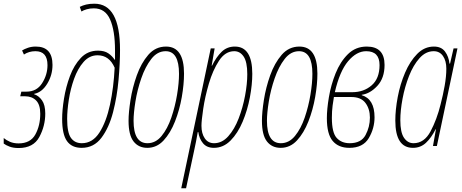

<svg xmlns="http://www.w3.org/2000/svg" viewBox="-48 -787 2493 1035"><path d="M52 11Q132 11 164 -48.5Q196 -108 196 -175Q196 -221 178.5 -246Q161 -271 136 -279V-281Q178 -289 206.5 -335.5Q235 -382 235 -437Q235 -536 145 -536Q122 -536 103 -529.5Q84 -523 71 -515L81 -493Q108 -511 143 -511Q208 -511 208 -436Q208 -384 179 -338.5Q150 -293 95 -293H67L61 -268H87Q124 -268 146.5 -245.5Q169 -223 169 -174Q169 -110 142.5 -62Q116 -14 52 -14Q26 -14 6 -22.5Q-14 -31 -28 -43V-13Q-16 -4 4 3.5Q24 11 52 11Z M392 10Q458 10 499 -44.5Q540 -99 561.5 -182.5Q583 -266 591 -356Q599 -446 599 -518Q599 -767 461 -767Q435 -767 416.5 -762.5Q398 -758 382 -750L391 -725Q402 -732 419.5 -737Q437 -742 458 -742Q519 -742 545.5 -682Q572 -622 572 -515V-465H570Q557 -485 536 -499.5Q515 -514 480 -514Q425 -514 388 -475Q351 -436 329 -377Q307 -318 297 -255.5Q287 -193 287 -146Q287 -63 313 -26.5Q339 10 392 10ZM393 -15Q355 -15 334.5 -43.5Q314 -72 314 -146Q314 -191 323 -249.5Q332 -308 351.5 -362.5Q371 -417 402.5 -453Q434 -489 478 -489Q541 -489 570 -422Q565 -316 545 -223Q525 -130 488 -72.5Q451 -15 393 -15Z M746 10Q797 10 834 -30Q871 -70 895.5 -132.5Q920 -195 932 -264Q944 -333 944 -390Q944 -536 847 -536Q790 -536 751.5 -491.5Q713 -447 689.5 -381Q666 -315 655.5 -248Q645 -181 645 -136Q645 -59 672 -24.5Q699 10 746 10ZM747 -15Q672 -15 672 -136Q672 -177 682 -239.5Q692 -302 713.5 -364.5Q735 -427 767.5 -469Q800 -511 845 -511Q917 -511 917 -389Q917 -340 906.5 -276.5Q896 -213 875.5 -153Q855 -93 823 -54Q791 -15 747 -15Z M1106 -15Q1074 -15 1056 -41Q1038 -67 1038 -109Q1038 -136 1047.5 -200.5Q1057 -265 1078 -336.5Q1099 -408 1132.5 -459.5Q1166 -511 1215 -511Q1246 -511 1265.5 -482Q1285 -453 1285 -387Q1285 -335 1273 -271Q1261 -207 1238.5 -148.5Q1216 -90 1182.5 -52.5Q1149 -15 1106 -15ZM929 228H955L997 32Q1003 5 1008.5 -23Q1014 -51 1018 -75H1021Q1026 -39 1046.5 -14.5Q1067 10 1105 10Q1156 10 1195 -29.5Q1234 -69 1260 -131Q1286 -193 1299 -262Q1312 -331 1312 -389Q1312 -536 1218 -536Q1176 -536 1147 -508Q1118 -480 1095 -433H1093L1109 -526H1088Z M1465 10Q1516 10 1553 -30Q1590 -70 1614.5 -132.5Q1639 -195 1651 -264Q1663 -333 1663 -390Q1663 -536 1566 -536Q1509 -536 1470.5 -491.5Q1432 -447 1408.5 -381Q1385 -315 1374.5 -248Q1364 -181 1364 -136Q1364 -59 1391 -24.5Q1418 10 1465 10ZM1466 -15Q1391 -15 1391 -136Q1391 -177 1401 -239.5Q1411 -302 1432.5 -364.5Q1454 -427 1486.5 -469Q1519 -511 1564 -511Q1636 -511 1636 -389Q1636 -340 1625.5 -276.5Q1615 -213 1594.5 -153Q1574 -93 1542 -54Q1510 -15 1466 -15Z M1835 10Q1909 10 1940 -42.5Q1971 -95 1971 -155Q1971 -253 1902 -274V-276Q1947 -282 1986 -324Q2025 -366 2025 -437Q2025 -536 1929 -536Q1869 -536 1827.5 -495Q1786 -454 1761 -391.5Q1736 -329 1725 -263.5Q1714 -198 1714 -150Q1714 -64 1745.5 -27Q1777 10 1835 10ZM1757 -290Q1783 -403 1828.5 -457Q1874 -511 1926 -511Q1998 -511 1998 -436Q1998 -364 1955.5 -327Q1913 -290 1851 -290ZM1837 -15Q1793 -15 1767 -43.5Q1741 -72 1741 -152Q1741 -188 1745 -218Q1749 -248 1752 -264H1846Q1898 -264 1922 -232Q1946 -200 1946 -153Q1946 -103 1922.5 -59Q1899 -15 1837 -15Z M2181 -15Q2150 -15 2130 -44Q2110 -73 2110 -139Q2110 -191 2122 -255Q2134 -319 2157 -377.5Q2180 -436 2213.5 -473.5Q2247 -511 2290 -511Q2322 -511 2340 -485Q2358 -459 2358 -417Q2358 -375 2349 -324.5Q2340 -274 2327 -224Q2307 -143 2273 -79Q2239 -15 2181 -15ZM2178 10Q2219 10 2248 -17Q2277 -44 2300 -90H2302L2286 0H2307L2418 -526H2397L2378 -444H2375Q2371 -482 2351 -509Q2331 -536 2291 -536Q2240 -536 2201 -496.5Q2162 -457 2135.5 -395Q2109 -333 2096 -264Q2083 -195 2083 -137Q2083 10 2178 10Z"/></svg>

Font: Noto Sans Display Condensed Thin
Style: Italic
Weight: 250
Width: 3
Italic angle: -12°
Designer: Monotype Design Team
Foundry: Monotype Imaging Inc.
Version: Version 1.900